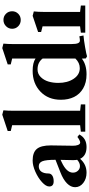

<svg xmlns="http://www.w3.org/2000/svg" viewBox="429 -1195 782 1680"><g transform="rotate(-90 820.0 -355.0)"><path d="M148.9 11.2Q95.7 11.2 58.8 -17.6Q22 -46.4 22 -88.9Q22 -126.5 55.4 -159.7Q88.9 -192.9 151.9 -217.3L261.7 -260.3V-260.7Q261.7 -342.8 249.3 -374.8Q236.8 -406.7 205.1 -406.7Q174.8 -406.7 158.4 -384.5Q142.1 -362.3 142.1 -322.3Q142.1 -300.8 123.8 -288.6Q105.5 -276.4 73.7 -276.4Q28.3 -276.4 28.3 -315.4Q28.3 -343.8 65.9 -378.2Q103.5 -412.6 157.2 -436.5Q210.9 -460.4 254.9 -460.4Q326.2 -460.4 356.9 -423.8Q387.7 -387.2 387.7 -301.3Q387.7 -299.3 384.8 -107.4Q384.3 -83.5 391.4 -64Q398.4 -44.4 413.6 -44.4Q420.9 -44.4 435.1 -51.5Q449.2 -58.6 461.4 -68.8L483.4 -51.8Q450.2 11.2 374 11.2Q296.9 11.2 270.5 -44.9Q221.7 11.2 148.9 11.2ZM149.4 -107.9Q149.4 -82 166 -64.2Q182.6 -46.4 207 -46.4Q234.9 -46.4 261.7 -70.8Q258.8 -86.9 258.8 -106.4Q260.7 -180.2 261.2 -215.8L240.7 -206.1Q149.4 -163.6 149.4 -107.9Z M507.8 0V-38.6L564.5 -44.9V-639.6L513.7 -651.9V-678.7L656.2 -726.1L694.8 -716.3Q690.9 -676.3 690.9 -629.4V-44.9L746.6 -38.6V0Z M1167 15.6 1148.9 5.4 1147 -29.8Q1094.7 11.2 1009.3 11.2Q937.5 11.2 886.7 -18.3Q835.9 -47.9 811.5 -97.9Q787.1 -147.9 787.1 -213.4Q787.1 -324.2 858.4 -392.3Q929.7 -460.4 1040 -460.4Q1111.3 -460.4 1147.9 -435.1V-639.6L1096.7 -651.9V-678.7L1239.3 -726.1L1278.3 -716.3Q1274.4 -676.3 1274.4 -629.4V-124Q1274.4 -80.6 1282 -63.7Q1289.6 -46.9 1305.2 -46.9Q1318.4 -46.9 1342.3 -51.8L1349.6 -15.6Q1309.6 -12.2 1246.3 -1.2Q1183.1 9.8 1167 15.6ZM1063.5 -47.9Q1110.8 -47.9 1147.9 -86.4V-373Q1114.3 -417.5 1052.7 -417.5Q1013.7 -417.5 986.1 -389.9Q958.5 -362.3 946.5 -322.3Q934.6 -282.2 934.6 -235.8Q934.6 -155.3 970.5 -101.6Q1006.3 -47.9 1063.5 -47.9Z M1485.4 -564.5Q1453.1 -564.5 1430.7 -586.2Q1408.2 -607.9 1408.2 -639.6Q1408.2 -670.9 1430.9 -693.4Q1453.6 -715.8 1485.4 -715.8Q1517.6 -715.8 1539.6 -693.8Q1561.5 -671.9 1561.5 -639.6Q1561.5 -607.9 1539.3 -586.2Q1517.1 -564.5 1485.4 -564.5ZM1374 0V-38.6L1429.7 -45.4V-373.5L1379.9 -386.2V-412.6L1521.5 -460.4L1560.1 -450.2Q1555.7 -411.6 1555.7 -362.3V-45.4L1611.3 -38.6V0Z"/></g></svg>

Font: Elstob 8pt
Style: Bold
Weight: 700
Designer: Peter S. Baker
Version: Version 1.015